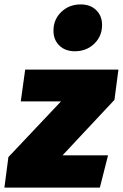

<svg xmlns="http://www.w3.org/2000/svg" viewBox="-54 -849 556 869"><path d="M482 -534 464 -397 229 -146H435L398 0H-34L-16 -138L222 -390H40L60 -534ZM188 -710Q188 -761 223.5 -795Q259 -829 311 -829Q355 -829 381.5 -803Q408 -777 408 -736Q408 -685 372.5 -651Q337 -617 285 -617Q241 -617 214.5 -643Q188 -669 188 -710Z"/></svg>

Font: Fira Sans Black
Style: Italic
Weight: 900
Italic angle: -8°
Designer: Carrois Corporate & Edenspiekermann AG
Foundry: Carrois Corporate GbR & Edenspiekermann AG
Version: Version 4.203